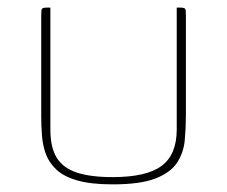

<svg xmlns="http://www.w3.org/2000/svg" viewBox="-20 -480 595 503"><path d="M467 -178Q467 -145 464 -112.5Q461 -80 444 -54Q427 -28 387.5 -12.5Q348 3 275 3Q219 3 183.5 -7Q148 -17 128.5 -35Q109 -53 100.5 -75.5Q92 -98 90 -124Q88 -150 88 -176V-440Q88 -448 88.5 -452.5Q89 -457 92 -458.5Q95 -460 100 -460H112V-140Q112 -94 128.5 -67Q145 -40 181 -28Q217 -16 275 -16Q364 -16 403.5 -45.5Q443 -75 443 -141V-460H454Q460 -460 463 -458.5Q466 -457 466.5 -452.5Q467 -448 467 -440Z"/></svg>

Font: Genos Thin
Style: Regular
Weight: 100
Designer: Robert E. Leuschke
Foundry: Robert E. Leuschke
Version: Version 1.010